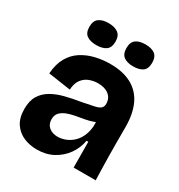

<svg xmlns="http://www.w3.org/2000/svg" viewBox="-172 -827 892 957"><g transform="rotate(30 274.0 -348.5)"><path d="M179 14Q138 14 103 -1Q68 -16 46.5 -48Q25 -80 25 -131Q25 -178 43 -207.5Q61 -237 92.5 -255.5Q124 -274 165 -284.5Q206 -295 251 -302Q298 -311 322.5 -316.5Q347 -322 356.5 -331Q366 -340 366 -356Q366 -388 343 -406.5Q320 -425 280 -425Q255 -425 231 -416Q207 -407 191 -385.5Q175 -364 173 -327L44 -346Q48 -401 69 -438Q90 -475 124 -497Q158 -519 199.5 -529Q241 -539 285 -539Q359 -539 408.5 -512Q458 -485 482.5 -432.5Q507 -380 507 -303V-209Q507 -175 507.5 -139.5Q508 -104 509 -69.5Q510 -35 511 0H384Q384 -35 383.5 -71.5Q383 -108 383 -148H373Q365 -103 339 -66.5Q313 -30 272.5 -8Q232 14 179 14ZM237 -93Q257 -93 278.5 -100.5Q300 -108 319 -124Q338 -140 351 -166Q364 -192 367 -227V-269L392 -270Q381 -257 359.5 -249Q338 -241 313 -236.5Q288 -232 262.5 -227.5Q237 -223 215.5 -214.5Q194 -206 181 -192Q168 -178 168 -154Q168 -125 187.5 -109Q207 -93 237 -93ZM388 -585Q353 -585 333.5 -599.5Q314 -614 314 -648Q314 -682 333.5 -696.5Q353 -711 388 -711Q423 -711 442.5 -696.5Q462 -682 462 -648Q462 -613 442.5 -599Q423 -585 388 -585ZM176 -585Q141 -585 121 -599Q101 -613 101 -648Q101 -682 121 -696.5Q141 -711 175 -711Q210 -711 230.5 -696.5Q251 -682 251 -648Q251 -613 231 -599Q211 -585 176 -585Z"/></g></svg>

Font: Bricolage Grotesque 72pt
Style: Bold
Weight: 700
Designer: Mathieu Triay
Foundry: Atelier Triay
Version: Version 1.001;gftools[0.9.33.dev8+g029e19f]